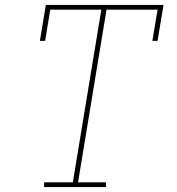

<svg xmlns="http://www.w3.org/2000/svg" viewBox="-20 -755 715 775"><path d="M158 0V-19H274L389 -716H183L162 -590H141L165 -735H640L616 -590H595L616 -716H410L295 -19H408V0Z"/></svg>

Font: Iosevka Etoile Thin
Style: Italic
Weight: 100
Italic angle: -9°
Designer: Belleve Invis
Foundry: Belleve Invis
Version: Version 22.1.2; ttfautohint (v1.8.4)